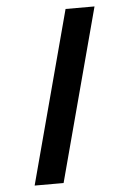

<svg xmlns="http://www.w3.org/2000/svg" viewBox="-52 -759 537 798"><g transform="rotate(-5 216.5 -360.0)"><path d="M60 0H180.8L372.8 -720H252Z"/></g></svg>

Font: Tap Sans
Style: Regular
Weight: 400
Designer: Tap Payments
Foundry: Tap Payments
Version: Version 1.001;Glyphs 3.1.2 (3151)